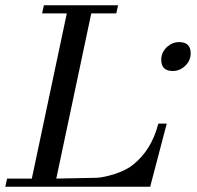

<svg xmlns="http://www.w3.org/2000/svg" viewBox="-102 -710 750 730"><path d="M500 -240H532L469 0H-82L-75 -31H19L152 -659H58L65 -690H347L340 -659H245L112 -31L265 -34Q292 -35 336 -49Q380 -64 403 -83Q474 -139 500 -240ZM555 -440Q511 -440 511 -483Q511 -513 536 -534Q555 -550 579 -550Q623 -550 623 -507Q623 -477 598 -456Q579 -440 555 -440Z"/></svg>

Font: GFS Didot
Style: Italic
Weight: 400
Italic angle: -12°
Designer: Takis Katsoulidis and George D. Matthiopoulos
Foundry: George Matthiopoulos and Takis Katsoulidis
Version: Version 1.0